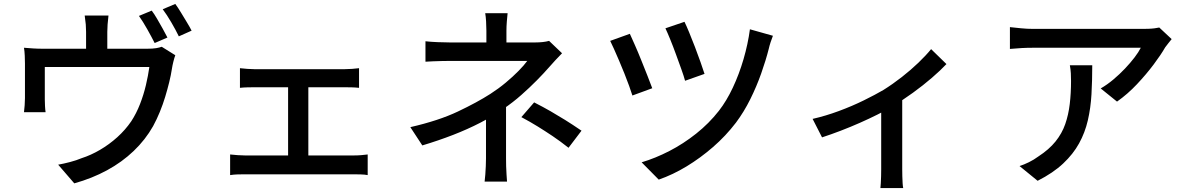

<svg xmlns="http://www.w3.org/2000/svg" viewBox="-20 -875 6040 977"><path d="M752 -821Q765 -804 779.5 -779Q794 -754 808 -729Q822 -704 832 -684L767 -656Q752 -686 729.5 -726Q707 -766 687 -794ZM872 -855Q886 -836 901 -811Q916 -786 931 -761.5Q946 -737 955 -719L890 -690Q874 -723 851.5 -761.5Q829 -800 808 -828ZM532 -796Q529 -769 527.5 -750.5Q526 -732 526 -713Q526 -701 526 -675Q526 -649 526 -621.5Q526 -594 526 -575H418Q418 -596 418 -623.5Q418 -651 418 -676Q418 -701 418 -713Q418 -732 416.5 -750.5Q415 -769 411 -796ZM872 -594Q867 -581 862 -560.5Q857 -540 855 -526Q850 -493 841 -456.5Q832 -420 820.5 -382Q809 -344 793.5 -306Q778 -268 759 -233Q720 -164 660.5 -107Q601 -50 524.5 -8.5Q448 33 358 58L276 -37Q304 -42 336.5 -50.5Q369 -59 395 -70Q442 -85 489 -112.5Q536 -140 577 -177Q618 -214 648 -258Q674 -298 692.5 -345.5Q711 -393 722.5 -442Q734 -491 740 -534H208Q208 -519 208 -496.5Q208 -474 208 -449Q208 -424 208 -402.5Q208 -381 208 -369Q208 -354 209 -335.5Q210 -317 212 -304H102Q104 -320 105.5 -339.5Q107 -359 107 -376Q107 -388 107 -411.5Q107 -435 107 -462Q107 -489 107 -513Q107 -537 107 -551Q107 -567 106 -591Q105 -615 102 -632Q126 -630 149 -628.5Q172 -627 200 -627H728Q758 -627 775 -630Q792 -633 803 -637Z M1201 -528Q1217 -526 1238.5 -524.5Q1260 -523 1274 -523H1734Q1752 -523 1771.5 -524.5Q1791 -526 1807 -528V-428Q1790 -430 1770.5 -430.5Q1751 -431 1734 -431H1274Q1261 -431 1239 -430.5Q1217 -430 1201 -428ZM1446 -30V-472H1549V-30ZM1151 -89Q1169 -87 1189.5 -85.5Q1210 -84 1227 -84H1780Q1800 -84 1818 -85.5Q1836 -87 1851 -89V16Q1836 13 1814.5 12.5Q1793 12 1780 12H1227Q1210 12 1190 12.5Q1170 13 1151 16Z M2563 -808Q2561 -791 2559 -765.5Q2557 -740 2557 -718Q2557 -704 2557 -684.5Q2557 -665 2557 -646Q2557 -627 2557 -614H2455Q2455 -627 2455 -645.5Q2455 -664 2455 -683.5Q2455 -703 2455 -718Q2455 -741 2453.5 -766Q2452 -791 2449 -808ZM2840 -604Q2824 -588 2806 -568.5Q2788 -549 2775 -534Q2748 -503 2711.5 -466Q2675 -429 2632.5 -391.5Q2590 -354 2543 -322Q2489 -284 2424 -250.5Q2359 -217 2285.5 -188.5Q2212 -160 2129 -135L2068 -228Q2212 -261 2310 -307.5Q2408 -354 2475 -397Q2517 -424 2553.5 -454.5Q2590 -485 2618.5 -514Q2647 -543 2663 -565Q2651 -565 2620.5 -565Q2590 -565 2549 -565Q2508 -565 2464.5 -565Q2421 -565 2381 -565Q2341 -565 2311.5 -565Q2282 -565 2271 -565Q2254 -565 2229.5 -564.5Q2205 -564 2182.5 -563Q2160 -562 2145 -561V-665Q2171 -662 2207 -660.5Q2243 -659 2269 -659Q2280 -659 2312 -659Q2344 -659 2388 -659Q2432 -659 2480.5 -659Q2529 -659 2574.5 -659Q2620 -659 2654 -659Q2688 -659 2703 -659Q2723 -659 2741.5 -661Q2760 -663 2774 -667ZM2555 -378Q2555 -350 2555 -310Q2555 -270 2555 -225.5Q2555 -181 2555 -140Q2555 -99 2555 -69Q2555 -51 2555.5 -29.5Q2556 -8 2557.5 12.5Q2559 33 2560 49H2446Q2448 34 2449.5 13.5Q2451 -7 2452 -29Q2453 -51 2453 -69Q2453 -98 2453 -134Q2453 -170 2453 -208Q2453 -246 2453 -279Q2453 -312 2453 -336ZM2873 -123Q2830 -157 2792 -182.5Q2754 -208 2716 -231.5Q2678 -255 2633 -279L2698 -354Q2745 -330 2781.5 -309Q2818 -288 2855 -265Q2892 -242 2939 -210Z M3463 -764Q3472 -746 3486.5 -711Q3501 -676 3516.5 -635.5Q3532 -595 3545 -558Q3558 -521 3565 -499L3466 -464Q3460 -487 3447 -523Q3434 -559 3419.5 -599Q3405 -639 3390.5 -674.5Q3376 -710 3366 -731ZM3913 -693Q3907 -678 3901 -659.5Q3895 -641 3892 -627Q3877 -568 3853.5 -501.5Q3830 -435 3798 -370.5Q3766 -306 3725 -251Q3673 -183 3608.5 -127Q3544 -71 3474 -28.5Q3404 14 3332 39L3245 -49Q3315 -70 3386 -106.5Q3457 -143 3522.5 -195Q3588 -247 3638 -311Q3677 -361 3709 -429Q3741 -497 3763.5 -574Q3786 -651 3796 -726ZM3185 -703Q3195 -681 3211 -645Q3227 -609 3243.5 -567.5Q3260 -526 3275 -488.5Q3290 -451 3299 -426L3198 -389Q3192 -408 3181.5 -437.5Q3171 -467 3157.5 -500.5Q3144 -534 3130 -567Q3116 -600 3104 -626.5Q3092 -653 3085 -667Z M4115 -270Q4181 -285 4248.5 -310Q4316 -335 4375 -364Q4434 -393 4475 -417Q4523 -447 4569 -483Q4615 -519 4653.5 -556Q4692 -593 4718 -625L4796 -549Q4767 -518 4722.5 -479.5Q4678 -441 4625.5 -403Q4573 -365 4520 -333Q4487 -313 4445 -292Q4403 -271 4355.5 -250Q4308 -229 4258.5 -210Q4209 -191 4163 -176ZM4464 -358 4571 -381V-14Q4571 2 4571.5 21.5Q4572 41 4573 57Q4574 73 4576 82H4460Q4461 73 4462 57Q4463 41 4463.5 21.5Q4464 2 4464 -14Z M5942 -676Q5935 -668 5925.5 -655.5Q5916 -643 5909 -634Q5888 -597 5850.5 -547Q5813 -497 5765.5 -446.5Q5718 -396 5664 -358L5581 -425Q5614 -444 5645.5 -470.5Q5677 -497 5704.5 -526Q5732 -555 5753 -582.5Q5774 -610 5785 -632Q5771 -632 5737.5 -632Q5704 -632 5657.5 -632Q5611 -632 5558.5 -632Q5506 -632 5454 -632Q5402 -632 5357 -632Q5312 -632 5280 -632Q5248 -632 5237 -632Q5207 -632 5179 -630.5Q5151 -629 5119 -626V-737Q5147 -734 5177 -731Q5207 -728 5237 -728Q5248 -728 5281 -728Q5314 -728 5360.5 -728Q5407 -728 5461 -728Q5515 -728 5569 -728Q5623 -728 5670 -728Q5717 -728 5750 -728Q5783 -728 5796 -728Q5807 -728 5823.5 -728.5Q5840 -729 5855.5 -731Q5871 -733 5879 -735ZM5538 -543Q5538 -465 5534 -395Q5530 -325 5515.5 -262.5Q5501 -200 5471 -145.5Q5441 -91 5390 -43Q5339 5 5260 45L5168 -30Q5190 -37 5215.5 -49.5Q5241 -62 5264 -79Q5318 -114 5351 -155Q5384 -196 5400.5 -243.5Q5417 -291 5423.5 -346Q5430 -401 5430 -463Q5430 -483 5429 -502Q5428 -521 5424 -543Z"/></svg>

Font: Noto Sans SC Thin Medium
Style: Regular
Weight: 500
Version: Version 2.004-H2;hotconv 1.0.118;makeotfexe 2.5.65603